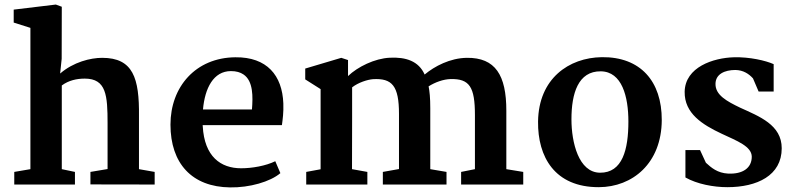

<svg xmlns="http://www.w3.org/2000/svg" viewBox="-20 -815 3509 848"><path d="M43 0H311V-55.7L252.9 -67.9V-437.5C283.7 -460.4 319.8 -467.8 354.5 -467.8C449.7 -467.8 455.1 -393.1 455.1 -270.5V-68.4L379.4 -55.7V-0.5L663.1 0V-55.7L593.8 -67.9V-301.8C595.7 -470.2 567.9 -559.6 431.2 -559.6C379.9 -559.6 304.2 -541 245.6 -490.2L252.4 -555.2L252.9 -785.2L226.6 -794.9L40.5 -772.5V-715.3L114.3 -691.9V-67.9L43 -55.7Z M732.9 -264.6C732.9 -93.3 827.6 10.7 996.1 12.7C1081.5 14.2 1173.8 -12.2 1218.3 -50.3L1195.8 -103C1154.3 -82.5 1093.8 -71.8 1044.9 -71.8C954.6 -71.8 882.8 -123.5 875.5 -257.3C875.5 -258.8 875 -260.3 875 -262.2H1225.1C1228.5 -287.6 1232.9 -317.9 1231.4 -358.4C1226.6 -481.9 1159.2 -563.5 1019.5 -562C844.2 -560.5 732.9 -431.6 732.9 -264.6ZM876.5 -331.5C884.8 -425.8 922.9 -501 1000 -501C1023.4 -501 1041.5 -495.6 1055.2 -486.3C1099.1 -457 1097.2 -387.2 1092.8 -331.5Z M1332.5 0H1602.5V-55.7L1534.7 -67.9C1534.7 -130.9 1535.2 -256.3 1535.2 -295.4V-429.2C1562.5 -450.7 1603 -463.4 1627.4 -465.3C1711.4 -470.2 1742.2 -436.5 1742.2 -312V-68.4L1670.9 -55.7V0H1952.1V-55.7L1880.4 -67.9V-336.9C1880.4 -382.8 1877.4 -411.6 1873 -433.6C1902.3 -452.1 1938 -464.8 1969.7 -465.8C2053.7 -467.8 2077.6 -431.2 2077.6 -306.6V-67.9L2016.6 -55.7V0H2291V-55.7L2216.3 -67.9V-326.2C2216.3 -482.9 2168 -561 2042 -559.6C1967.8 -558.6 1899.4 -522.5 1855.5 -485.8C1829.1 -545.4 1772.5 -563.5 1702.1 -560.1C1634.8 -557.1 1559.1 -519.5 1517.1 -479V-549.8L1487.3 -559.6L1328.1 -512.2V-464.4L1396 -421.4V-67.4L1332.5 -55.7Z M2356.4 -278.3C2354.5 -122.6 2429.7 12.2 2625 11.7C2773.4 11.2 2901.9 -93.3 2902.8 -284.7C2903.3 -456.1 2808.6 -564.5 2638.2 -562.5C2492.2 -560.5 2358.9 -467.8 2356.4 -278.3ZM2629.9 -52.2C2535.6 -53.2 2503.9 -186 2503.9 -288.1C2503.9 -402.8 2533.7 -501 2633.3 -500C2727.5 -499 2755.4 -387.7 2755.4 -278.3C2755.4 -154.8 2729.5 -51.3 2629.9 -52.2Z M3007.3 -31.2C3058.6 -2 3131.3 11.7 3192.4 11.7C3323.7 11.7 3432.6 -39.6 3432.6 -160.2C3432.6 -263.7 3333.5 -300.8 3249 -339.4C3190.4 -367.7 3139.2 -395 3140.1 -444.8C3140.6 -487.8 3180.7 -505.9 3228 -505.9C3263.2 -505.4 3288.1 -488.3 3305.7 -468.8L3330.6 -410.6H3397V-531.7C3361.8 -547.4 3291 -564 3221.2 -562C3130.9 -559.6 3005.9 -519 3003.9 -409.7C3002.4 -314 3082.5 -264.2 3168 -224.1C3235.8 -192.4 3299.8 -168.5 3300.3 -123C3300.3 -72.8 3260.3 -45.4 3195.8 -48.3C3148.4 -50.8 3121.1 -74.7 3097.7 -96.2L3071.8 -152.3H3007.3Z"/></svg>

Font: Merriweather
Style: Bold
Weight: 700
Designer: Eben Sorkin ( eben@eyebytes.com )
Foundry: Sorkin Type Co.
Version: Version 1.003